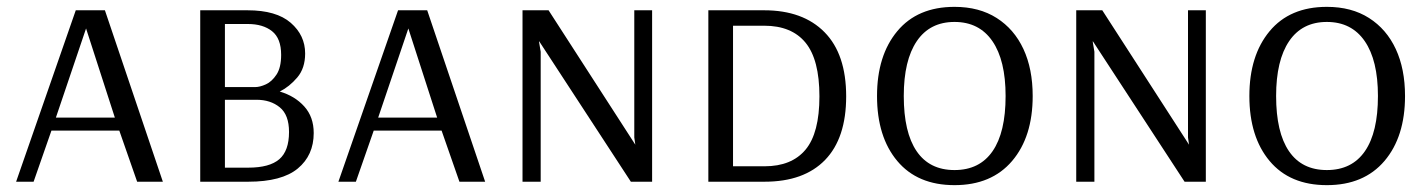

<svg xmlns="http://www.w3.org/2000/svg" viewBox="-20 -530 4163 560"><path d="M27 0 201 -500H286L455 0H380L328 -149H130L78 0ZM143 -187H315L231 -447Z M564 0V-500H702Q786 -500 828 -463.5Q870 -427 870 -374Q870 -331 847 -304Q824 -277 796 -263Q840 -250 867.5 -219.5Q895 -189 895 -142Q895 -77 848.5 -38.5Q802 0 704 0ZM636 -276H724Q738 -276 755.5 -284Q773 -292 786.5 -312.5Q800 -333 800 -370Q800 -418 773.5 -439Q747 -460 703 -460H636ZM636 -41H704Q766 -41 794.5 -65.5Q823 -90 823 -145Q823 -195 796 -217Q769 -239 728 -239H636Z M967 0 1141 -500H1226L1395 0H1320L1268 -149H1070L1018 0ZM1083 -187H1255L1171 -447Z M1504 0V-500H1580L1833 -108L1830 -129V-500H1882V0H1820L1553 -409H1552L1557 -379V0Z M2046 0V-500H2209Q2322 -500 2385 -436Q2448 -372 2448 -249Q2448 -127 2386.5 -63.5Q2325 0 2210 0ZM2118 -45H2210Q2289 -45 2329.5 -93.5Q2370 -142 2370 -249Q2370 -356 2329.5 -405.5Q2289 -455 2209 -455H2118Z M2764 10Q2656 10 2597 -60.5Q2538 -131 2538 -250Q2538 -368 2597 -439Q2656 -510 2764 -510Q2836 -510 2887 -477.5Q2938 -445 2965 -387Q2992 -329 2992 -250Q2992 -131 2932 -60.5Q2872 10 2764 10ZM2764 -34Q2837 -34 2875 -89Q2913 -144 2913 -250Q2913 -354 2874.5 -410Q2836 -466 2764 -466Q2692 -466 2654 -410Q2616 -354 2616 -250Q2616 -144 2653.5 -89Q2691 -34 2764 -34Z M3119 0V-500H3195L3448 -108L3445 -129V-500H3497V0H3435L3168 -409H3167L3172 -379V0Z M3850 10Q3742 10 3683 -60.5Q3624 -131 3624 -250Q3624 -368 3683 -439Q3742 -510 3850 -510Q3922 -510 3973 -477.5Q4024 -445 4051 -387Q4078 -329 4078 -250Q4078 -131 4018 -60.5Q3958 10 3850 10ZM3850 -34Q3923 -34 3961 -89Q3999 -144 3999 -250Q3999 -354 3960.5 -410Q3922 -466 3850 -466Q3778 -466 3740 -410Q3702 -354 3702 -250Q3702 -144 3739.5 -89Q3777 -34 3850 -34Z"/></svg>

Font: Arsenal SC
Style: Regular
Weight: 400
Designer: Andrij Shevchenko
Foundry: Stairsfor
Version: Version 2.001; ttfautohint (v1.8.4.7-5d5b)